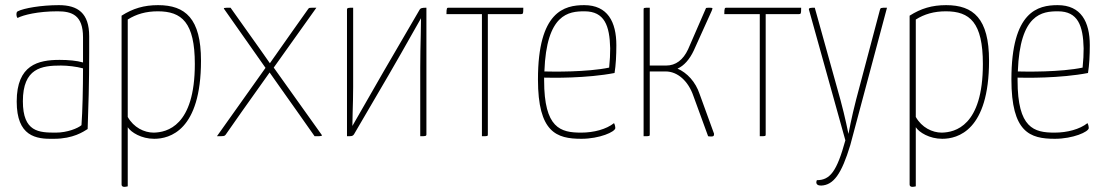

<svg xmlns="http://www.w3.org/2000/svg" viewBox="-20 -530 4298 747"><path d="M327 -389C327 -479 283 -510 209 -510C140 -510 72 -498 49 -486C45 -484 44 -480 44 -473C44 -468 45 -465 48 -460C71 -472 128 -486 204 -486C260 -486 303 -471 303 -385V-287C279 -294 246 -297 212 -297C129 -297 45 -278 45 -135C45 0 119 12 190 10C265 10 305 -18 321 -28C324 -108 327 -209 327 -323ZM303 -264C303 -187 301 -96 297 -43C283 -31 242 -14 197 -14C132 -14 69 -16 69 -136C69 -265 142 -275 217 -275C242 -275 278 -271 303 -264Z M453 188C453 194 457 197 464 197C468 197 472 196 477 195V-35C490 -15 530 10 580 10C640 10 762 -22 762 -294C762 -458 701 -510 595 -510C540 -510 497 -497 453 -469ZM477 -454C510 -475 548 -486 594 -486C687 -486 738 -443 738 -281C738 -39 629 -15 578 -14C541 -14 500 -34 477 -75Z M1045 -267 1211 -500C1181 -500 1183 -500 1179 -495L1118 -409L1030 -284C1018 -301 977 -360 943 -407L877 -500C850 -500 849 -499 852 -495L1013 -266L824 0C850 0 854 0 858 -6L921 -96L1029 -248C1042 -230 1092 -158 1135 -98L1204 0C1234 0 1236 0 1229 -9Z M1472 -251 1351 -40C1351 -57 1352 -74 1352 -91C1353 -125 1354 -158 1354 -192V-500C1337 -500 1330 -500 1330 -493V0C1348 0 1352 0 1357 -7L1492 -238C1525 -295 1557 -351 1589 -408C1599 -425 1608 -442 1618 -459C1618 -438 1617 -416 1617 -395C1616 -353 1615 -311 1615 -268V0C1634 0 1639 0 1639 -7V-500C1621 -500 1616 -498 1613 -493Z M1878 -475H2006C2015 -475 2016 -476 2016 -500H1726C1719 -500 1717 -500 1717 -475H1855V0C1877 0 1878 0 1878 -7V-9Z M2241 -14C2161 -14 2097 -31 2097 -217V-228C2125 -227 2263 -225 2371 -246C2376 -276 2378 -315 2378 -354C2378 -445 2344 -510 2253 -510C2176 -510 2073 -486 2073 -221C2073 -15 2145 10 2242 10C2312 10 2374 -17 2374 -32C2374 -36 2373 -43 2369 -51C2339 -27 2290 -14 2241 -14ZM2254 -486C2332 -486 2352 -430 2354 -342C2354 -318 2353 -297 2350 -267C2265 -249 2127 -251 2098 -252C2106 -477 2193 -486 2254 -486Z M2657 -338C2638 -297 2609 -275 2572 -275H2508V-500C2484 -500 2484 -500 2484 -492V0C2508 0 2508 0 2508 -8V-252H2570C2616 -252 2658 -215 2678 -156L2735 0C2739 1 2744 1 2748 1C2755 1 2758 -1 2758 -7V-10L2702 -164C2686 -212 2653 -247 2616 -263C2641 -274 2663 -299 2679 -333L2749 -488C2750 -492 2752 -495 2752 -497C2752 -499 2749 -500 2742 -500C2737 -500 2732 -500 2727 -499Z M2959 -475H3087C3096 -475 3097 -476 3097 -500H2807C2800 -500 2798 -500 2798 -475H2936V0C2958 0 2959 0 2959 -7V-9Z M3431 -500C3405 -500 3406 -500 3403 -490L3311 -143C3293 -74 3281 -9 3281 -9C3281 -9 3268 -75 3250 -141L3150 -500C3132 -500 3127 -499 3127 -494C3127 -493 3128 -491 3128 -490L3269 16C3236 136 3210 171 3158 171C3157 174 3156 177 3156 179C3156 188 3163 192 3175 192C3223 190 3254 147 3288 35Z M3519 188C3519 194 3523 197 3530 197C3534 197 3538 196 3543 195V-35C3556 -15 3596 10 3646 10C3706 10 3828 -22 3828 -294C3828 -458 3767 -510 3661 -510C3606 -510 3563 -497 3519 -469ZM3543 -454C3576 -475 3614 -486 3660 -486C3753 -486 3804 -443 3804 -281C3804 -39 3695 -15 3644 -14C3607 -14 3566 -34 3543 -75Z M4083 -14C4003 -14 3939 -31 3939 -217V-228C3967 -227 4105 -225 4213 -246C4218 -276 4220 -315 4220 -354C4220 -445 4186 -510 4095 -510C4018 -510 3915 -486 3915 -221C3915 -15 3987 10 4084 10C4154 10 4216 -17 4216 -32C4216 -36 4215 -43 4211 -51C4181 -27 4132 -14 4083 -14ZM4096 -486C4174 -486 4194 -430 4196 -342C4196 -318 4195 -297 4192 -267C4107 -249 3969 -251 3940 -252C3948 -477 4035 -486 4096 -486Z"/></svg>

Font: Yanone Kaffeesatz Extra Light
Style: Regular
Weight: 200
Designer: Yanone (Cyrillic: Daniel Pouzeot & Huerta Tipografica)
Foundry: Yanone
Version: Version 1.100;PS 001.100;hotconv 1.0.70;makeotf.lib2.5.58329